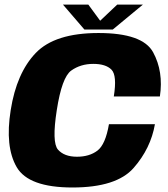

<svg xmlns="http://www.w3.org/2000/svg" viewBox="-20 -828 746 852"><path d="M301.5 4Q497 4 573 -82.8Q649 -169.5 667.5 -277H463.5Q448 -186.5 412.2 -159.5Q376.5 -132.5 321.5 -132.5Q265 -132.5 237.2 -164.2Q209.5 -196 232 -339.5Q254.5 -485 296 -514.8Q337.5 -544.5 394 -544.5Q449.5 -544.5 474.8 -518.8Q500 -493 485 -400H689.5Q706 -510.5 659.5 -596Q613 -681.5 417 -681.5Q223.5 -681.5 138.5 -592.8Q53.5 -504 27.5 -339.5Q1.5 -177 54 -86.5Q106.5 4 301.5 4ZM354.5 -697H480.5L614 -807.5H500L424.5 -736L372 -807.5H259.5Z"/></svg>

Font: Anybody Thin ExtraBold
Style: Italic
Weight: 800
Italic angle: -10°
Version: Version 1.113;gftools[0.9.25]